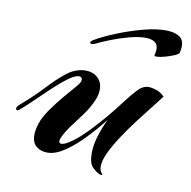

<svg xmlns="http://www.w3.org/2000/svg" viewBox="-68 -519 618 621"><g transform="rotate(10 241.5 -208.5)"><path d="M299 39Q286 34 273.5 21Q261 8 261 -24Q261 -51 270 -80.5Q279 -110 293 -139Q267 -106 236.5 -74Q206 -42 175.5 -21.5Q145 -1 119 -1Q97 -1 82.5 -13Q68 -25 68 -50Q68 -68 75 -89Q82 -110 100 -136Q118 -162 139.5 -187.5Q161 -213 177 -231Q188 -244 188 -252Q188 -262 177 -262Q165 -262 143 -246Q120 -229 94 -204.5Q68 -180 45 -157.5Q22 -135 6 -122Q3 -119 0 -119Q-5 -119 -5 -125Q-5 -130 4 -138Q48 -176 77 -207.5Q106 -239 134 -261Q149 -273 165 -278.5Q181 -284 195 -284Q219 -284 235 -270Q251 -256 251 -231Q251 -212 241 -191Q230 -166 211.5 -141.5Q193 -117 176 -94Q163 -75 157 -63Q151 -51 151 -45Q151 -37 159 -37Q167 -37 182 -46Q197 -55 213 -69Q224 -79 232.5 -87.5Q241 -96 245 -100Q268 -124 291 -151.5Q314 -179 331 -202Q344 -219 351.5 -228Q359 -237 368 -247Q385 -266 404 -267Q415 -267 429.5 -262.5Q444 -258 458 -245Q448 -231 428.5 -206.5Q409 -182 386.5 -152.5Q364 -123 343.5 -92Q323 -61 310 -34Q297 -7 297 13Q297 27 305 35Q309 39 305 39.5Q301 40 299 39ZM413 -368Q405 -368 406 -372Q409 -383 409 -391Q409 -408 397.5 -415Q386 -422 368 -422Q345 -422 315 -414Q285 -406 257 -395Q229 -384 211 -375Q204 -372 200 -372Q194 -372 194 -376Q194 -380 202 -385Q229 -401 269.5 -417.5Q310 -434 352.5 -445.5Q395 -457 428 -457Q455 -457 471.5 -447.5Q488 -438 488 -415Q488 -406 485 -394Q484 -389 470 -383Q456 -377 439.5 -372.5Q423 -368 413 -368Z"/></g></svg>

Font: Arizonia
Style: Regular
Weight: 400
Designer: Robert E. Leuschke
Foundry: Robert E. Leuschke
Version: Version 1.010; ttfautohint (v1.8.4.7-5d5b)